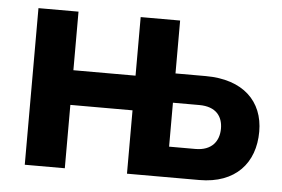

<svg xmlns="http://www.w3.org/2000/svg" viewBox="-43 -582 939 640"><g transform="rotate(5 426.5 -262.0)"><path d="M61 0H195V-212H403V0H645C766 0 830 -73 830 -178C830 -279 762 -347 636 -347H535V-524H403V-328H195V-524H61ZM535 -102V-249H623C680 -249 702 -217 702 -177C702 -135 678 -102 623 -102Z"/></g></svg>

Font: FIGSv2-sans-serif
Style: Bold
Weight: 700
Designer: Matt McInerney, Pablo Impallari, Rodrigo Fuenzalida,Mirko Velimirovic
Foundry: Matt McInerney, Pablo Impallari, Rodrigo Fuenzalida
Version: Version 4.021;hotconv 1.0.109;makeotfexe 2.5.65596